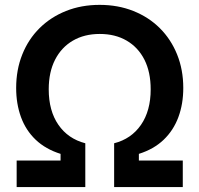

<svg xmlns="http://www.w3.org/2000/svg" viewBox="-20 -757 807 777"><path d="M47.4 0V-107.4H225.1V-134.3Q164.6 -153.3 124.5 -191.4Q84.5 -229.5 64.9 -283.2Q45.4 -336.9 45.4 -400.9Q45.4 -474.6 70.1 -536.4Q94.7 -598.1 140.1 -643.1Q185.5 -688 247.3 -712.6Q309.1 -737.3 383.3 -737.3Q457.5 -737.3 519.5 -712.6Q581.5 -688 626.7 -643.1Q671.9 -598.1 696.8 -536.4Q721.7 -474.6 721.7 -400.9Q721.7 -336.4 701.9 -283Q682.1 -229.5 642.3 -191.4Q602.5 -153.3 542 -134.3V-107.4H719.7V0H441.9V-177.2Q511.2 -194.8 550.5 -251.7Q589.8 -308.6 589.8 -395.5Q589.8 -465.3 564.5 -515.4Q539.1 -565.4 492.7 -592.5Q446.3 -619.6 383.8 -619.6Q321.3 -619.6 274.9 -592.5Q228.5 -565.4 202.9 -515.4Q177.2 -465.3 177.2 -395.5Q177.2 -308.6 216.3 -252Q255.4 -195.3 325.2 -177.2V0Z"/></svg>

Font: Inter 20pt SemiBold
Style: Regular
Weight: 600
Version: Version 4.001;git-66647c0bb